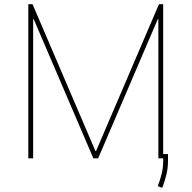

<svg xmlns="http://www.w3.org/2000/svg" viewBox="-20 -747 904 906"><path d="M113.6 0ZM750 0H727.3V-656.2H724.4L443.2 0H420.5L139.2 -656.2H136.4V0H113.6V-727.3H133.5L430.4 -34.1H433.2L730.1 -727.3H750ZM745.7 139.2 724.4 131.4Q736.5 100.1 743.3 71.6Q750 43 750 12.8V-19.9H772.7V12.8Q772.7 45.1 765.3 76.2Q757.8 107.2 745.7 139.2Z"/></svg>

Font: Linik Sans Thin
Style: Regular
Weight: 100
Designer: Fonts by Rasmus Andersson / Changes by Cristiano Sobral with parts from Marc Monis
Foundry: rsms
Version: Version 3.020; ttfautohint (v1.6)